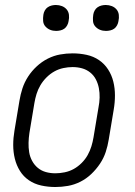

<svg xmlns="http://www.w3.org/2000/svg" viewBox="-20 -742 540 770"><path d="M202 8Q173 8 145.5 2Q118 -4 96 -19Q74 -34 60 -56.5Q46 -79 39.5 -105.5Q33 -132 33 -160.5Q33 -189 38 -218L58 -338Q62 -363 70 -387.5Q78 -412 92.5 -434.5Q107 -457 127.5 -476Q148 -495 172 -507Q196 -519 221 -523.5Q246 -528 271 -528Q300 -528 327.5 -522Q355 -516 377 -501Q399 -486 413.5 -463.5Q428 -441 434.5 -414.5Q441 -388 441 -359.5Q441 -331 436 -302L416 -182Q412 -157 404 -132.5Q396 -108 381 -85.5Q366 -63 346 -44Q326 -25 302 -13Q278 -1 252.5 3.5Q227 8 202 8ZM202 -47Q220 -47 239.5 -51Q259 -55 276 -64.5Q293 -74 307.5 -88.5Q322 -103 331.5 -120Q341 -137 346.5 -155Q352 -173 355 -191L375 -311Q379 -331 379.5 -350.5Q380 -370 376.5 -388.5Q373 -407 364.5 -423.5Q356 -440 341.5 -451.5Q327 -463 309 -468Q291 -473 271 -473Q253 -473 234 -469Q215 -465 198 -455.5Q181 -446 166.5 -431.5Q152 -417 142 -400Q132 -383 126.5 -365Q121 -347 118 -329L98 -209Q95 -189 94.5 -169.5Q94 -150 97 -131.5Q100 -113 109 -96.5Q118 -80 132 -68.5Q146 -57 164 -52Q182 -47 202 -47ZM405 -618Q392 -618 381 -622.5Q370 -627 362 -636Q354 -645 353 -657.5Q352 -670 354 -683Q355 -691 359.5 -699.5Q364 -708 371.5 -713Q379 -718 387.5 -720Q396 -722 404 -722Q417 -722 428.5 -717.5Q440 -713 447.5 -704Q455 -695 456.5 -682.5Q458 -670 455 -657Q454 -649 449.5 -640.5Q445 -632 438 -627Q431 -622 422 -620Q413 -618 405 -618ZM205 -618Q192 -618 181 -622.5Q170 -627 162 -636Q154 -645 153 -657.5Q152 -670 154 -683Q155 -691 159.5 -699.5Q164 -708 171.5 -713Q179 -718 187.5 -720Q196 -722 204 -722Q217 -722 228.5 -717.5Q240 -713 247.5 -704Q255 -695 256.5 -682.5Q258 -670 255 -657Q254 -649 249.5 -640.5Q245 -632 238 -627Q231 -622 222 -620Q213 -618 205 -618Z"/></svg>

Font: Iosevka Curly Light
Style: Italic
Weight: 300
Italic angle: -9°
Monospace: yes
Designer: Belleve Invis
Foundry: Belleve Invis
Version: Version 22.1.2; ttfautohint (v1.8.4)